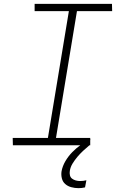

<svg xmlns="http://www.w3.org/2000/svg" viewBox="-20 -755 640 998"><path d="M449 0H47L46 -38H229L338 -697H160V-735H562L563 -697H380L271 -38H449ZM388 223Q369 223 350.5 218Q332 213 319 201.5Q306 190 301.5 172Q297 154 300 135Q305 108 320 82.5Q335 57 355.5 36Q376 15 400 -2Q424 -19 450 -32L445 0Q428 14 412 29Q396 44 382.5 60Q369 76 357.5 94.5Q346 113 343 133Q341 145 343.5 156Q346 167 354.5 173.5Q363 180 374 183Q385 186 397 186Q405 186 413 185Q421 184 429 182L422 219Q414 221 405 222Q396 223 388 223Z"/></svg>

Font: Iosevka Extralight Extended
Style: Italic
Weight: 200
Width: 7
Italic angle: -9°
Monospace: yes
Designer: Belleve Invis
Foundry: Belleve Invis
Version: Version 32.5.0; ttfautohint (v1.8.4)